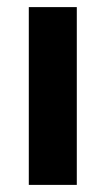

<svg xmlns="http://www.w3.org/2000/svg" viewBox="-20 -520 297 540"><path d="M61 -500H196V0H61Z"/></svg>

Font: Uncut Sans Variable
Style: Regular
Weight: 400
Designer: Kasper Nordkvist
Foundry: UNCUT.wtf
Version: Version 1.303;Glyphs 3.1.2 (3151)